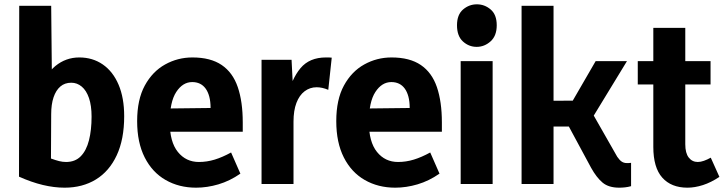

<svg xmlns="http://www.w3.org/2000/svg" viewBox="-20 -852 3351 889"><path d="M279 17Q231 17 178.5 4.5Q126 -8 68 -34L69 -825H217L221 -421H165Q188 -507 236.5 -546.5Q285 -586 347 -586Q409 -586 456 -553.5Q503 -521 529 -460Q555 -399 555 -314Q555 -207 520.5 -133Q486 -59 424 -21Q362 17 279 17ZM286 -102Q328 -102 354 -128.5Q380 -155 392 -202.5Q404 -250 404 -312Q404 -363 392 -398Q380 -433 358.5 -451Q337 -469 310 -469Q280 -469 259.5 -451.5Q239 -434 228 -401.5Q217 -369 217 -323L216 -118Q238 -110 254 -106Q270 -102 286 -102Z M888 17Q809 17 747 -18.5Q685 -54 650 -123Q615 -192 615 -291Q615 -391 650.5 -456Q686 -521 744.5 -553.5Q803 -586 871 -586Q955 -586 1006.5 -551Q1058 -516 1081 -448.5Q1104 -381 1104 -285V-242H698L700 -349L955 -352Q955 -382 949 -404.5Q943 -427 932 -442Q921 -457 905.5 -464.5Q890 -472 870 -472Q826 -472 796 -426Q766 -380 766 -286Q766 -195 803.5 -148.5Q841 -102 901 -102Q938 -102 974 -113Q1010 -124 1050 -146L1093 -48Q1044 -14 991.5 1.5Q939 17 888 17Z M1191 0V-575H1330L1339 -398H1309Q1330 -487 1371.5 -536.5Q1413 -586 1489 -586Q1496 -586 1502.5 -586Q1509 -586 1516 -585L1500 -436Q1472 -448 1446 -448Q1415 -448 1390.5 -429.5Q1366 -411 1352.5 -375.5Q1339 -340 1339 -289V0Z M1810 17Q1731 17 1669 -18.5Q1607 -54 1572 -123Q1537 -192 1537 -291Q1537 -391 1572.5 -456Q1608 -521 1666.5 -553.5Q1725 -586 1793 -586Q1877 -586 1928.5 -551Q1980 -516 2003 -448.5Q2026 -381 2026 -285V-242H1620L1622 -349L1877 -352Q1877 -382 1871 -404.5Q1865 -427 1854 -442Q1843 -457 1827.5 -464.5Q1812 -472 1792 -472Q1748 -472 1718 -426Q1688 -380 1688 -286Q1688 -195 1725.5 -148.5Q1763 -102 1823 -102Q1860 -102 1896 -113Q1932 -124 1972 -146L2015 -48Q1966 -14 1913.5 1.5Q1861 17 1810 17Z M2113 0V-569H2261V0ZM2187 -635Q2151 -635 2123.5 -660Q2096 -685 2096 -735Q2096 -784 2124 -808Q2152 -832 2188 -832Q2224 -832 2252 -808Q2280 -784 2280 -735Q2280 -686 2251.5 -660.5Q2223 -635 2187 -635Z M2543 0H2395V-825H2543ZM2717 -75 2614 -266H2468V-385L2632 -386L2738 -569H2883L2708 -282V-354L2838 -126Q2849 -110 2859 -103.5Q2869 -97 2882 -97Q2887 -97 2890.5 -97Q2894 -97 2902 -98V10Q2888 14 2874 15.5Q2860 17 2847 17Q2798 17 2770 -6.5Q2742 -30 2717 -75Z M3163 17Q3088 17 3046.5 -29.5Q3005 -76 3005 -172V-723H3153V-184Q3153 -143 3169 -122.5Q3185 -102 3211 -102Q3224 -102 3239.5 -107.5Q3255 -113 3271 -122L3311 -33Q3272 -7 3234.5 5Q3197 17 3163 17ZM2933 -461V-569H3270V-461Z"/></svg>

Font: Yaldevi ExtraLight
Style: Bold
Weight: 700
Version: Version 1.100